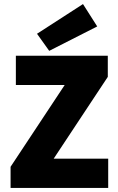

<svg xmlns="http://www.w3.org/2000/svg" viewBox="-20 -924 582 944"><path d="M32 0H512V-144H244L510 -546V-650H58V-506H298L32 -104ZM222 -674 458 -794 388 -904 162 -758Z"/></svg>

Font: Source Sans Pro Black
Style: Regular
Weight: 900
Designer: Paul D. Hunt
Foundry: Adobe Systems Incorporated
Version: Version 3.006;hotconv 1.0.111;makeotfexe 2.5.65597